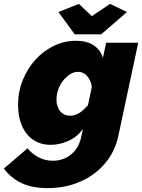

<svg xmlns="http://www.w3.org/2000/svg" viewBox="-85 -746 732 989"><path d="M159 223Q80 223 25.5 197Q-29 171 -65 122L57 18Q78 45 112 63.5Q146 82 188 82Q220 82 250 69Q280 56 303 27.5Q326 -1 335 -48L342 -82Q313 -41 268 -20.5Q223 0 176 0Q123 0 85 -26.5Q47 -53 27.5 -99.5Q8 -146 8 -204Q8 -273 32 -333Q56 -393 97.5 -438.5Q139 -484 193 -510Q247 -536 307 -536Q360 -536 396 -513.5Q432 -491 445 -448L462 -526H627L525 -48Q508 34 456.5 95Q405 156 328.5 189.5Q252 223 159 223ZM277 -150Q289 -150 300 -153.5Q311 -157 322.5 -163.5Q334 -170 345 -180.5Q356 -191 368 -204L388 -298Q385 -322 374.5 -339.5Q364 -357 349.5 -366.5Q335 -376 317 -376Q296 -376 276.5 -364Q257 -352 241 -332Q225 -312 215.5 -286.5Q206 -261 206 -233Q206 -209 214.5 -190Q223 -171 239 -160.5Q255 -150 277 -150ZM216 -684 321 -726 388 -663 482 -726 569 -684 436 -569H300Z"/></svg>

Font: Raleway Thin Black
Style: Italic
Weight: 900
Italic angle: -12°
Version: Version 4.026